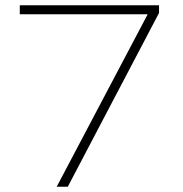

<svg xmlns="http://www.w3.org/2000/svg" viewBox="-20 -708 695 728"><path d="M195 0 540 -654H55V-688H583V-659L237 0Z"/></svg>

Font: Saira Expanded Thin
Style: Regular
Weight: 250
Width: 7
Designer: Hector Gatti with collaboration of the Omnibus-Type team
Foundry: Omnibus-Type
Version: Version 1.101